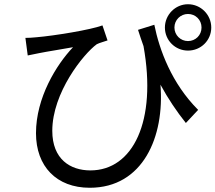

<svg xmlns="http://www.w3.org/2000/svg" viewBox="-20 -852 1018 907"><path d="M100 -673 111 -590C131 -594 148 -598 165 -601C204 -609 277 -620 325 -629C246 -546 150 -390 150 -223C150 -66 247 35 404 35C656 35 758 -207 738 -452C775 -384 815 -325 858 -271L916 -333C791 -458 733 -616 709 -735L632 -711C641 -684 649 -658 658 -634C722 -279 608 -47 407 -47C312 -47 227 -100 227 -234C227 -414 374 -597 437 -643C450 -650 475 -656 488 -661L464 -732C408 -711 236 -683 152 -676C134 -674 114 -673 100 -673ZM759 -722C759 -661 808 -613 868 -613C929 -613 978 -661 978 -722C978 -782 929 -832 868 -832C808 -832 759 -782 759 -722ZM804 -722C804 -758 833 -786 868 -786C904 -786 932 -758 932 -722C932 -686 904 -658 868 -658C833 -658 804 -686 804 -722Z"/></svg>

Font: GenEiGothic-pro-Regular
Style: Regular
Weight: 400
Designer: Ryoko NISHIZUKA (kana & ideographs); Paul D. Hunt (Latin, Greek & Cyrillic); Wenlong ZHANG (bopomofo); Sandoll Communica
Foundry: Adobe Systems Incorporated; o_tamon
Version: Version 1.000.140830